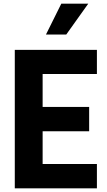

<svg xmlns="http://www.w3.org/2000/svg" viewBox="-20 -1020 580 1040"><path d="M458 -1000 338.9 -833H229L312 -1000ZM504.9 -619.1H210.9V-440.9H462.9V-309.1H210.9V-131.8H504.9V0H60.1V-750H504.9Z"/></svg>

Font: Orkney
Style: Bold
Weight: 700
Designer: Samuel Oakes and Alfredo Marco Pradil
Foundry: Alfredo Marco Pradil
Version: 1.0